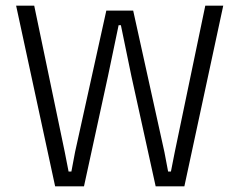

<svg xmlns="http://www.w3.org/2000/svg" viewBox="-20 -659 846 679"><path d="M175 0 37 -639H101L209 -121.5L222.5 -52.5H232.5L245.5 -121.5L356 -621.5H451L561.5 -121L574.5 -52.5H584.5L598 -121L706 -639H769.5L632 0H530.5L444.5 -390.5L407.5 -570H399.5L362 -390.5L277 0Z"/></svg>

Font: Anek Gujarati Medium Light
Style: Regular
Weight: 300
Version: Version 1.003